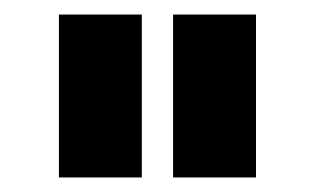

<svg xmlns="http://www.w3.org/2000/svg" viewBox="-20 -743 433 264"><path d="M61 -499H175V-723H61ZM218 -499H332V-723H218Z"/></svg>

Font: FIGSv2-sans-serif
Style: Bold
Weight: 700
Designer: Matt McInerney, Pablo Impallari, Rodrigo Fuenzalida,Mirko Velimirovic
Foundry: Matt McInerney, Pablo Impallari, Rodrigo Fuenzalida
Version: Version 4.021;hotconv 1.0.109;makeotfexe 2.5.65596